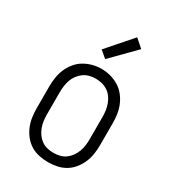

<svg xmlns="http://www.w3.org/2000/svg" viewBox="-189 -871 877 979"><g transform="rotate(30 250.0 -381.5)"><path d="M250 8Q224 8 197.5 2.5Q171 -3 148.5 -16.5Q126 -30 109 -51Q92 -72 81.5 -96.5Q71 -121 67 -147.5Q63 -174 63 -200V-330Q63 -357 67 -383Q71 -409 81.5 -433.5Q92 -458 109 -479Q126 -500 148.5 -513.5Q171 -527 197 -534Q223 -541 250 -541Q277 -541 303 -534Q329 -527 351.5 -513.5Q374 -500 391 -479Q408 -458 418.5 -433.5Q429 -409 433 -383Q437 -357 437 -330V-200Q437 -174 433 -147.5Q429 -121 418.5 -96.5Q408 -72 391 -51Q374 -30 351.5 -16.5Q329 -3 302.5 2.5Q276 8 250 8ZM250 -47Q269 -47 287.5 -51.5Q306 -56 321 -67Q336 -78 347 -93.5Q358 -109 364.5 -126.5Q371 -144 373.5 -162.5Q376 -181 376 -200V-330Q376 -349 373.5 -367.5Q371 -386 364.5 -404Q358 -422 347 -437.5Q336 -453 320 -463.5Q304 -474 285.5 -478.5Q267 -483 248 -483Q230 -483 211.5 -478Q193 -473 178 -462Q163 -451 152 -436Q141 -421 135 -403.5Q129 -386 126.5 -367.5Q124 -349 124 -330V-200Q124 -181 126.5 -162.5Q129 -144 135.5 -126.5Q142 -109 153 -93.5Q164 -78 179 -67Q194 -56 212.5 -51.5Q231 -47 250 -47ZM240 -593 200 -627 326 -771 374 -729Z"/></g></svg>

Font: Iosevka Slab Light
Style: Regular
Weight: 300
Monospace: yes
Designer: Belleve Invis
Foundry: Belleve Invis
Version: Version 11.1.0; ttfautohint (v1.8.3)